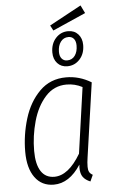

<svg xmlns="http://www.w3.org/2000/svg" viewBox="-60 -933 589 985"><g transform="rotate(-5 234.5 -441.0)"><path d="M416 -495 361 -112Q357 -87 357 -65Q357 -49 362 -39Q367 -29 380 -22L365 11Q340 1 327.5 -16Q315 -33 315 -64Q315 -74 316 -80Q257 11 177 11Q115 11 80 -37Q45 -85 45 -170Q45 -256 70.5 -339.5Q96 -423 150.5 -477.5Q205 -532 287 -532Q355 -532 416 -495ZM91 -170Q91 -101 114.5 -65Q138 -29 183 -29Q256 -29 319 -136L367 -475Q329 -495 286 -495Q221 -495 177 -446Q133 -397 112 -322Q91 -247 91 -170ZM389 -690Q389 -645 363 -616.5Q337 -588 299 -588Q267 -588 247.5 -609.5Q228 -631 228 -665Q228 -710 254 -738.5Q280 -767 318 -767Q350 -767 369.5 -745.5Q389 -724 389 -690ZM262 -665Q262 -643 272.5 -630.5Q283 -618 300 -618Q326 -618 340.5 -638Q355 -658 355 -690Q355 -712 345 -724.5Q335 -737 317 -737Q292 -737 277 -717Q262 -697 262 -665ZM393 -893 413 -852 243 -777 229 -804Z"/></g></svg>

Font: Fira Sans Extra Condensed ExtraLight
Style: Italic
Weight: 275
Width: 3
Italic angle: -8°
Designer: Carrois Corporate & Edenspiekermann AG
Foundry: Carrois Corporate GbR & Edenspiekermann AG
Version: Version 4.203